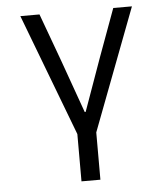

<svg xmlns="http://www.w3.org/2000/svg" viewBox="-52 -562 703 809"><g transform="rotate(-5 300.0 -158.0)"><path d="M260 0 64 -516H145L219 -314L299 -90H303L383 -314L457 -516H536L340 0V200H260Z"/></g></svg>

Font: PlemolJP35 Console
Style: Regular
Weight: 400
Version: v2.0.3; ttfautohint (v1.8.4.7-5d5b-dirty) -l 6 -r 45 -G 200 